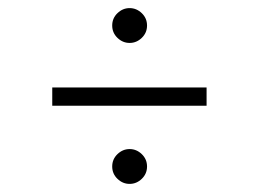

<svg xmlns="http://www.w3.org/2000/svg" viewBox="-20 -596 640 474"><path d="M300 -490Q283 -490 270 -502.5Q257 -515 257 -533Q257 -551 270 -563.5Q283 -576 300 -576Q317 -576 330 -563.5Q343 -551 343 -533Q343 -515 330 -502.5Q317 -490 300 -490ZM109 -335V-380H490V-335ZM300 -142Q283 -142 270 -154.5Q257 -167 257 -185Q257 -203 270 -215.5Q283 -228 300 -228Q317 -228 330 -215.5Q343 -203 343 -185Q343 -167 330 -154.5Q317 -142 300 -142Z"/></svg>

Font: Red Hat Text Light
Style: Regular
Weight: 300
Designer: Pentagram, MCKL
Foundry: Pentagram, MCKL
Version: Version 1.023; ttfautohint (v1.8.3)